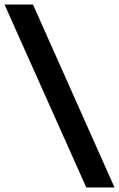

<svg xmlns="http://www.w3.org/2000/svg" viewBox="-61 -727 527 850"><path d="M85 -707 446 103H321L-41 -707Z"/></svg>

Font: Hind Semibold
Style: Regular
Weight: 600
Designer: Manushi Parikh, Satya Rajpurohit
Foundry: Indian Type Foundry
Version: Version 1.201;PS 1.0;hotconv 1.0.78;makeotf.lib2.5.61930; tt